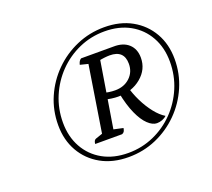

<svg xmlns="http://www.w3.org/2000/svg" viewBox="-91 -845 791 718"><g transform="rotate(-20 305.0 -486.0)"><path d="M308 -242Q245 -242 198.5 -268Q152 -294 126 -339.5Q100 -385 100 -444Q100 -503 122.5 -554.5Q145 -606 184.5 -645.5Q224 -685 276 -707.5Q328 -730 386 -730Q449 -730 495.5 -704Q542 -678 568 -632.5Q594 -587 594 -528Q594 -470 571.5 -418Q549 -366 509.5 -326.5Q470 -287 418.5 -264.5Q367 -242 308 -242ZM312 -257Q366 -257 413.5 -278Q461 -299 497 -336Q533 -373 553.5 -421.5Q574 -470 574 -525Q574 -581 550 -624Q526 -667 483 -691Q440 -715 382 -715Q328 -715 280.5 -694Q233 -673 197 -636Q161 -599 140.5 -550.5Q120 -502 120 -447Q120 -391 144 -348Q168 -305 211 -281Q254 -257 312 -257ZM450 -325Q433 -325 414.5 -342.5Q396 -360 380.5 -394.5Q365 -429 355 -480L393 -492Q401 -461 416 -430.5Q431 -400 450 -376Q469 -352 489 -340Q482 -333 471.5 -329Q461 -325 450 -325ZM302 -500Q307 -498 320 -496Q333 -494 345 -494Q381 -494 404 -515.5Q427 -537 427 -570Q427 -624 370 -624Q361 -624 348 -622.5Q335 -621 323 -618L332 -625L287 -349L280 -361L326 -351Q325 -343 322 -338Q319 -333 313 -331H206Q207 -346 216 -349L251 -361L242 -351L286 -629L293 -619L253 -629Q255 -637 258 -642Q261 -647 266 -650H394Q433 -651 455 -631Q477 -611 477 -576Q477 -530 440 -499Q403 -468 348 -468Q336 -468 321.5 -470Q307 -472 297 -475Z"/></g></svg>

Font: Petrona
Style: Italic
Weight: 400
Italic angle: -9°
Designer: Ringo R. Seeber
Foundry: Ringo R. Seeber
Version: Version 2.001; ttfautohint (v1.8.3)